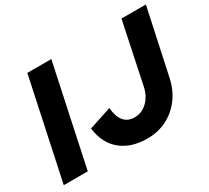

<svg xmlns="http://www.w3.org/2000/svg" viewBox="-138 -927 1267 1164"><g transform="rotate(-30 495.0 -345.5)"><path d="M11 0 160 -700H328L179 0ZM594 9Q479 9 409 -49.5Q339 -108 326 -215L484 -267Q495 -141 590 -141Q640 -141 678.5 -177.5Q717 -214 730 -275L819 -700H990L892 -244Q876 -167 833.5 -110Q791 -53 729.5 -22Q668 9 594 9Z"/></g></svg>

Font: Red Hat Text VF
Style: Italic
Weight: 400
Italic angle: -12°
Designer: Pentagram, MCKL
Foundry: Pentagram, MCKL
Version: Version 1.023